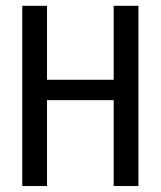

<svg xmlns="http://www.w3.org/2000/svg" viewBox="-20 -624 540 644"><path d="M54.7 -604.5H137.7V-356.4H361.3V-604.5H444.3V0H361.3V-288.1H137.7V0H54.7Z"/></svg>

Font: BabelStone Pseudographica
Style: Regular
Weight: 400
Designer: Andrew West
Foundry: BabelStone
Version: Version 16.0.0